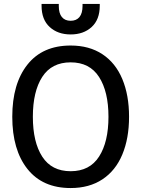

<svg xmlns="http://www.w3.org/2000/svg" viewBox="-20 -940 713 970"><path d="M42 -350Q42 -517 118.5 -613.5Q195 -710 337 -710Q431 -710 497.5 -666Q564 -622 598 -540.5Q632 -459 632 -350Q632 -241 598 -159.5Q564 -78 497.5 -34Q431 10 337 10Q195 10 118.5 -86.5Q42 -183 42 -350ZM528 -350Q528 -477 480.5 -551Q433 -625 337 -625Q241 -625 193.5 -551.5Q146 -478 146 -350Q146 -222 193.5 -148.5Q241 -75 337 -75Q433 -75 480.5 -149Q528 -223 528 -350ZM190 -911V-920H277V-910Q277 -873 292.5 -854Q308 -835 337 -835Q366 -835 381.5 -854Q397 -873 397 -910V-920H484V-911Q484 -841 443 -803.5Q402 -766 337 -766Q272 -766 231 -803.5Q190 -841 190 -911Z"/></svg>

Font: Niramit Medium
Style: Regular
Weight: 500
Designer: Katatrad Aksorn Co.,Ltd.
Foundry: Cadson Demak Co.,Ltd.
Version: Version 1.000; ttfautohint (v1.6)